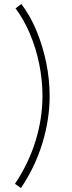

<svg xmlns="http://www.w3.org/2000/svg" viewBox="-20 -793 359 963"><path d="M85 150 55 129Q123 28 158 -85Q193 -198 193 -312Q193 -391 177 -470.5Q161 -550 130.5 -622.5Q100 -695 58 -751L87 -773Q132 -714 163.5 -637.5Q195 -561 212 -477.5Q229 -394 229 -312Q229 -194 192.5 -74.5Q156 45 85 150Z"/></svg>

Font: Zen Kaku Gothic New Light
Style: Regular
Weight: 300
Designer: Yoshimichi Ohira
Foundry: Positype
Version: Version 1.002